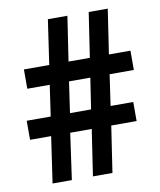

<svg xmlns="http://www.w3.org/2000/svg" viewBox="-81 -779 702 843"><g transform="rotate(-10 270.0 -357.0)"><path d="M415 -429 395 -291H496V-206H383L352 0H265L296 -206H200L171 0H85L115 -206H21V-291H128L148 -429H48V-515H161L190 -714H277L247 -515H342L372 -714H457L427 -515H523V-429ZM214 -291H308L329 -429H234Z"/></g></svg>

Font: Noto Sans Khmer Condensed SemiBold
Style: Regular
Weight: 600
Width: 3
Designer: Danh Hong and the Monotype Design Team
Foundry: Monotype Imaging Inc.
Version: Version 2.004